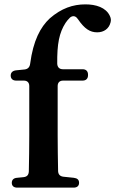

<svg xmlns="http://www.w3.org/2000/svg" viewBox="-20 -852 528 879"><path d="M34 -15C34 -1 43 7 59 7H317C333 7 342 -1 342 -15C342 -29 334 -36 318 -38L270 -43C255 -45 247 -53 246 -68C245 -123 244 -179 244 -232V-458C244 -474 253 -483 269 -483H358C374 -483 383 -492 383 -508V-510C383 -526 374 -535 358 -535H268C252 -535 243 -544 242 -560C241 -651 251 -702 280 -747C285 -755 292 -763 301 -772C314 -782 327 -779 336 -765L337 -764C367 -720 392 -704 425 -704C456 -704 479 -721 486 -749C489 -760 488 -768 483 -779C465 -818 419 -832 371 -832C314 -832 261 -814 208 -768C165 -728 132 -666 118 -560C116 -545 108 -536 93 -534L53 -530C38 -528 29 -520 29 -506C29 -492 38 -483 54 -483H89C105 -483 114 -474 114 -458V-232C114 -178 113 -122 112 -67C111 -51 104 -43 88 -41L58 -38C43 -37 34 -29 34 -15Z"/></svg>

Font: 寒蝉锦书宋Pro Soft
Style: Regular
Weight: 700
Designer: 寒蝉锦书宋{Warren} 思源宋体{Ryoko NISHIZUKA 西塚涼子 (kana & ideographs); Frank Grießhammer (Latin, Greek & Cyrillic); Wenlong ZHANG 
Foundry: Adobe & ChillType
Version: Version 2.000;Glyphs 3.1.1 (3135)